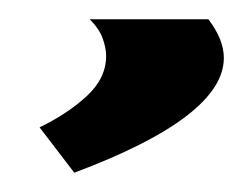

<svg xmlns="http://www.w3.org/2000/svg" viewBox="-20 30 257 199"><path d="M21 162Q50 148 70 129.5Q90 111 90 88Q90 80 86.5 70Q83 60 73 50H196Q212 71 212 90Q212 151 57 209Z"/></svg>

Font: LT Museum
Style: Bold
Weight: 700
Designer: Daniel Lyons
Foundry: LyonsType
Version: Version 1.010